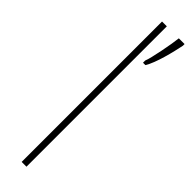

<svg xmlns="http://www.w3.org/2000/svg" viewBox="-268 -747 735 735"><g transform="rotate(45 99.5 -380.0)"><path d="M103 0V-760H77V0ZM199 -751V-760H168C165 -728 146 -629 137 -609V-597H150C172 -632 191 -711 199 -751Z"/></g></svg>

Font: Noto Sans Sinhala Condensed Thin
Style: Regular
Weight: 100
Width: 3
Designer: Jelle Bosma - Monotype Design Team
Foundry: Monotype Imaging Inc.
Version: Version 2.006